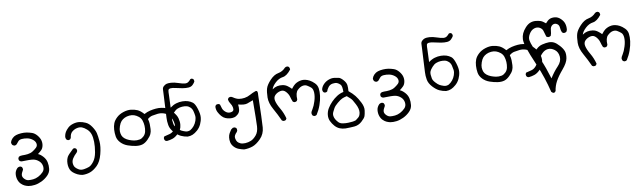

<svg xmlns="http://www.w3.org/2000/svg" viewBox="-43 -979 6093 1829"><g transform="rotate(-10 3004.0 -64.5)"><path d="M121.1 297.9Q103.5 293.9 86.9 286.6Q70.3 279.3 53.2 262.7Q36.1 246.1 27.3 219.7Q18.6 193.4 21.5 164.1Q24.4 134.8 46.9 111.3Q59.6 100.6 77.1 101.6L90.8 108.4Q98.6 118.2 97.7 134.8Q77.1 168.9 77.1 187.5Q77.1 206.1 94.7 223.6Q112.3 241.2 132.3 243.2Q152.3 245.1 177.2 242.7Q202.1 240.2 228 227.1Q253.9 213.9 274.9 192.4Q295.9 170.9 292 138.7Q288.1 106.4 264.2 85Q240.2 63.5 210.9 58.1Q181.6 52.7 98.6 55.7Q87.9 54.7 79.1 46.9Q70.3 37.1 72.3 22.5L79.1 8.8Q93.8 -1 114.3 0Q139.6 1 167.5 -2.4Q195.3 -5.9 216.3 -19Q237.3 -32.2 254.4 -48.3Q271.5 -64.5 267.1 -87.4Q262.7 -110.4 239.7 -127.9Q216.8 -145.5 189.5 -150.9Q162.1 -156.2 136.7 -154.3Q111.3 -152.3 99.6 -137.2Q87.9 -122.1 79.1 -112.3Q69.3 -103.5 54.7 -104.5L40 -112.3Q29.3 -124 30.3 -141.6Q36.1 -161.1 52.2 -177.2Q68.4 -193.4 89.4 -200.2Q110.4 -207 139.2 -209Q168 -210.9 191.9 -207Q215.8 -203.1 242.2 -194.3Q268.6 -185.5 290.5 -159.2Q312.5 -132.8 318.8 -107.4Q325.2 -82 319.8 -57.1Q314.5 -32.2 300.3 -17.6Q286.1 -2.9 263.7 13.7Q287.1 23.4 310.5 49.3Q334 75.2 340.8 106.9Q347.7 138.7 343.8 172.4Q339.8 206.1 312.5 233.4Q285.2 260.7 250.5 277.3Q215.8 293.9 182.6 298.3Q149.4 302.7 121.1 297.9Z M647.5 283.2Q622.1 279.3 600.1 268.6Q578.1 257.8 560.1 242.7Q542 227.5 534.7 209Q527.3 190.4 525.4 171.9Q523.4 153.3 525.9 131.8Q528.3 110.4 538.1 90.8Q547.9 71.3 594.7 28.3Q603.5 17.6 617.2 19.5L629.9 25.4Q637.7 36.1 636.7 49.8L628.9 63.5Q602.5 87.9 587.4 111.8Q572.3 135.7 574.7 160.6Q577.1 185.5 589.8 200.2Q602.5 214.8 622.6 225.6Q642.6 236.3 670.4 231.9Q698.2 227.5 720.2 219.2Q742.2 210.9 767.1 178.7Q792 146.5 801.8 91.8Q811.5 37.1 810.5 -8.3Q809.6 -53.7 799.3 -83.5Q789.1 -113.3 765.1 -134.3Q741.2 -155.3 720.7 -163.1Q700.2 -170.9 673.8 -165.5Q647.5 -160.2 625 -142.1Q602.5 -124 598.6 -85.9L591.8 -73.2Q583 -65.4 569.3 -66.4L556.6 -73.2Q544.9 -87.9 548.3 -108.9Q551.8 -129.9 562 -147.5Q572.3 -165 592.3 -184.1Q612.3 -203.1 644.5 -212.4Q676.8 -221.7 705.6 -217.8Q734.4 -213.9 764.6 -200.2Q794.9 -186.5 819.3 -149.9Q843.8 -113.3 850.6 -84.5Q857.4 -55.7 861.8 -3.9Q866.2 47.9 847.7 118.7Q829.1 189.5 792.5 224.6Q755.9 259.8 721.2 272Q686.5 284.2 647.5 283.2Z M1496.1 104.5Q1485.4 103.5 1477.5 96.7Q1469.7 85.9 1470.7 71.3L1477.5 57.6Q1504.9 50.8 1531.2 43.9Q1557.6 37.1 1578.6 11.7Q1599.6 -13.7 1595.7 -43Q1591.8 -72.3 1583.5 -90.8Q1575.2 -109.4 1557.6 -129.9Q1540 -150.4 1510.7 -159.7Q1481.4 -168.9 1451.7 -165.5Q1421.9 -162.1 1398.9 -157.2Q1376 -152.3 1353.5 -132.8Q1361.3 -105.5 1361.8 -82.5Q1362.3 -59.6 1361.3 -34.7Q1360.4 -9.8 1350.6 12.2Q1340.8 34.2 1313.5 61.5Q1286.1 88.9 1258.8 96.7Q1231.4 104.5 1195.8 99.6Q1160.2 94.7 1120.6 81.1Q1081.1 67.4 1054.2 39.1Q1027.3 10.7 1022 -22.9Q1016.6 -56.6 1018.6 -89.8Q1020.5 -123 1031.2 -149.9Q1042 -176.8 1068.8 -201.7Q1095.7 -226.6 1135.3 -239.3Q1174.8 -252 1208 -248.5Q1241.2 -245.1 1269.5 -232.9Q1297.9 -220.7 1329.1 -185.5Q1357.4 -201.2 1386.2 -208Q1415 -214.8 1443.8 -217.3Q1472.7 -219.7 1497.1 -215.8Q1521.5 -211.9 1542 -204.6Q1562.5 -197.3 1597.7 -159.7Q1632.8 -122.1 1641.6 -88.4Q1650.4 -54.7 1647.5 -26.4Q1644.5 2 1635.7 19Q1627 36.1 1602.1 60.1Q1577.1 84 1551.3 92.8Q1525.4 101.6 1496.1 104.5ZM1245.1 44.9Q1265.6 39.1 1283.2 21.5Q1300.8 3.9 1306.2 -22Q1311.5 -47.9 1310.1 -75.2Q1308.6 -102.5 1300.3 -127Q1292 -151.4 1272 -167.5Q1252 -183.6 1230.5 -190.9Q1209 -198.2 1183.6 -195.8Q1158.2 -193.4 1137.7 -183.6Q1117.2 -173.8 1103 -158.2Q1088.9 -142.6 1078.6 -112.8Q1068.4 -83 1069.3 -62Q1070.3 -41 1077.1 -22.9Q1084 -4.9 1101.6 9.3Q1119.1 23.4 1141.6 32.2Q1164.1 41 1189 45.9Q1213.9 50.8 1245.1 44.9Z M1697.3 97.7Q1664.1 92.8 1634.3 79.1Q1604.5 65.4 1572.3 30.3Q1540 -4.9 1533.7 -42.5Q1527.3 -80.1 1529.3 -113.3Q1531.2 -146.5 1534.7 -220.7Q1538.1 -294.9 1540.5 -330.6Q1543 -366.2 1543 -384.3Q1543 -402.3 1556.6 -415Q1570.3 -427.7 1585 -432.1Q1599.6 -436.5 1629.4 -435.1Q1659.2 -433.6 1697.8 -420.4Q1736.3 -407.2 1758.3 -405.3Q1780.3 -403.3 1793.9 -414.1Q1807.6 -424.8 1813 -432.6Q1818.4 -440.4 1832 -439.5L1844.7 -432.6Q1851.6 -422.9 1850.6 -408.2Q1843.8 -394.5 1828.1 -378.9Q1812.5 -363.3 1787.1 -361.3Q1761.7 -359.4 1729 -364.7Q1696.3 -370.1 1665.5 -377.9Q1634.8 -385.7 1615.2 -383.8Q1595.7 -381.8 1592.8 -367.7Q1589.8 -353.5 1589.8 -321.8Q1589.8 -290 1585 -202.1Q1615.2 -224.6 1645 -233.4Q1674.8 -242.2 1705.1 -241.7Q1735.4 -241.2 1758.3 -233.9Q1781.2 -226.6 1801.8 -211.4Q1822.3 -196.3 1838.4 -144.5Q1854.5 -92.8 1851.1 -60.1Q1847.7 -27.3 1833 3.9Q1818.4 35.2 1793.5 57.1Q1768.6 79.1 1746.1 88.4Q1723.6 97.7 1697.3 97.7ZM1731.4 42Q1752.9 29.3 1769.5 8.8Q1786.1 -11.7 1795.4 -38.6Q1804.7 -65.4 1801.8 -87.9Q1798.8 -110.4 1793 -132.3Q1787.1 -154.3 1771.5 -169.4Q1755.9 -184.6 1736.3 -189Q1716.8 -193.4 1693.8 -191.9Q1670.9 -190.4 1649.9 -182.1Q1628.9 -173.8 1609.4 -151.4Q1589.8 -128.9 1583.5 -114.3Q1577.1 -99.6 1578.6 -81.5Q1580.1 -63.5 1583.5 -44.4Q1586.9 -25.4 1608.4 -2Q1629.9 21.5 1645.5 29.8Q1661.1 38.1 1684.1 45.4Q1707 52.7 1731.4 42Z M2205.1 311.5Q2178.7 305.7 2154.3 296.4Q2129.9 287.1 2110.8 266.6Q2091.8 246.1 2086.4 221.7Q2081.1 197.3 2084 174.3Q2086.9 151.4 2096.2 135.3Q2105.5 119.1 2116.2 103.5L2134.8 89.8L2151.4 88.9L2165 95.7Q2173.8 106.4 2171.9 122.1L2165 135.7Q2134.8 165 2138.7 189.9Q2142.6 214.8 2152.3 227.1Q2162.1 239.3 2180.2 247.6Q2198.2 255.9 2227.1 254.4Q2255.9 252.9 2282.2 242.2Q2308.6 231.4 2335 200.7Q2361.3 169.9 2364.3 116.2Q2367.2 62.5 2368.2 -135.7Q2338.9 -124 2310.5 -114.3Q2282.2 -104.5 2222.7 -120.1Q2226.6 -92.8 2223.6 -68.8Q2220.7 -44.9 2202.6 -27.8Q2184.6 -10.7 2165 -5.9Q2145.5 -1 2123.5 -3.4Q2101.6 -5.9 2081.5 -14.2Q2061.5 -22.5 2044.9 -41.5Q2028.3 -60.5 2016.6 -84Q2004.9 -107.4 2005.9 -136.7L2012.7 -150.4Q2023.4 -159.2 2039.1 -157.2L2052.7 -150.4Q2058.6 -129.9 2064.9 -110.4Q2071.3 -90.8 2091.8 -73.7Q2112.3 -56.6 2136.2 -58.6Q2160.2 -60.5 2167 -71.8Q2173.8 -83 2169.4 -103.5Q2165 -124 2152.3 -142.1Q2139.6 -160.2 2135.7 -182.6L2142.6 -197.3Q2154.3 -206.1 2168.9 -204.1L2183.6 -197.3Q2213.9 -175.8 2240.2 -171.4Q2266.6 -167 2295.4 -171.4Q2324.2 -175.8 2351.1 -190.9Q2377.9 -206.1 2406.2 -215.8Q2433.6 -224.6 2426.8 -174.8Q2420.9 73.2 2416 136.2Q2411.1 199.2 2368.7 242.2Q2326.2 285.2 2287.6 298.3Q2249 311.5 2205.1 311.5Z M2918 114.3 2904.3 107.4Q2896.5 95.7 2896.5 81.1Q2897.5 70.3 2913.6 45.4Q2929.7 20.5 2943.8 -24.9Q2958 -70.3 2956.1 -106.9Q2954.1 -143.6 2936 -158.2Q2918 -172.9 2900.4 -183.1Q2882.8 -193.4 2858.4 -188.5Q2834 -183.6 2808.1 -158.7Q2782.2 -133.8 2786.1 -69.3L2779.3 -55.7Q2769.5 -47.9 2754.9 -48.8L2741.2 -55.7Q2730.5 -80.1 2723.6 -106.4Q2716.8 -132.8 2694.3 -157.7Q2671.9 -182.6 2641.1 -175.8Q2610.4 -168.9 2589.4 -148.4Q2568.4 -127.9 2575.7 -94.2Q2583 -60.5 2611.3 -12.2Q2639.6 36.1 2653.3 89.8L2646.5 102.5Q2636.7 111.3 2621.1 109.4L2607.4 102.5Q2579.1 40 2544.4 -21.5Q2509.8 -83 2510.7 -136.7Q2511.7 -190.4 2521.5 -223.6Q2531.2 -256.8 2570.8 -298.8Q2610.4 -340.8 2651.9 -348.1Q2693.4 -355.5 2723.6 -388.7Q2733.4 -396.5 2748 -395.5L2761.7 -388.7Q2769.5 -377 2768.6 -362.3Q2727.5 -308.6 2688 -303.2Q2648.4 -297.9 2614.3 -266.1Q2580.1 -234.4 2572.3 -205.1Q2594.7 -221.7 2619.6 -227.1Q2644.5 -232.4 2671.4 -228.5Q2698.2 -224.6 2719.7 -208.5Q2741.2 -192.4 2754.9 -177.7Q2778.3 -208 2793 -218.3Q2807.6 -228.5 2822.8 -234.4Q2837.9 -240.2 2855.5 -242.7Q2873 -245.1 2893.6 -240.7Q2914.1 -236.3 2935.1 -225.1Q2956.1 -213.9 2979 -191.4Q3002 -168.9 3006.3 -137.2Q3010.7 -105.5 3005.9 -65.4Q3001 -25.4 2984.9 20.5Q2968.8 66.4 2942.4 107.4Q2933.6 115.2 2918 114.3Z M3191.4 282.2Q3162.1 281.2 3136.7 271Q3111.3 260.7 3090.8 237.8Q3070.3 214.8 3057.1 187Q3043.9 159.2 3047.4 126Q3050.8 92.8 3068.4 64Q3085.9 35.2 3111.3 8.8Q3136.7 -17.6 3167 -37.1Q3197.3 -56.6 3231.4 -63.5Q3232.4 -120.1 3218.3 -135.3Q3204.1 -150.4 3187.5 -157.2Q3170.9 -164.1 3144 -159.7Q3117.2 -155.3 3101.6 -134.8Q3085.9 -114.3 3080.1 -94.7Q3070.3 -86.9 3056.6 -87.9L3043.9 -94.7Q3035.2 -105.5 3036.1 -121.1Q3041 -146.5 3062 -168.9Q3083 -191.4 3112.3 -202.6Q3141.6 -213.9 3167.5 -210.9Q3193.4 -208 3211.4 -203.6Q3229.5 -199.2 3253.4 -172.4Q3277.3 -145.5 3280.3 -120.1Q3283.2 -94.7 3280.3 -62.5Q3316.4 -33.2 3338.9 -4.9Q3361.3 23.4 3383.3 66.9Q3405.3 110.4 3400.4 145.5Q3395.5 180.7 3389.2 198.7Q3382.8 216.8 3350.6 246.1Q3318.4 275.4 3276.9 278.8Q3235.4 282.2 3191.4 282.2ZM3300.8 222.7Q3333 200.2 3339.8 187Q3346.7 173.8 3349.1 156.7Q3351.6 139.6 3346.2 117.7Q3340.8 95.7 3328.6 72.8Q3316.4 49.8 3305.7 31.2Q3294.9 12.7 3255.9 -18.6Q3228.5 -12.7 3210 -4.4Q3191.4 3.9 3161.6 28.8Q3131.8 53.7 3121.1 73.2Q3110.4 92.8 3102.5 109.4Q3094.7 126 3097.2 143.6Q3099.6 161.1 3108.4 177.2Q3117.2 193.4 3132.8 210Q3148.4 226.6 3175.8 230.5Q3203.1 234.4 3226.1 233.4Q3249 232.4 3266.6 230.5Q3284.2 228.5 3300.8 222.7Z M3621.1 297.9Q3603.5 293.9 3586.9 286.6Q3570.3 279.3 3553.2 262.7Q3536.1 246.1 3527.3 219.7Q3518.6 193.4 3521.5 164.1Q3524.4 134.8 3546.9 111.3Q3559.6 100.6 3577.1 101.6L3590.8 108.4Q3598.6 118.2 3597.7 134.8Q3577.1 168.9 3577.1 187.5Q3577.1 206.1 3594.7 223.6Q3612.3 241.2 3632.3 243.2Q3652.3 245.1 3677.2 242.7Q3702.1 240.2 3728 227.1Q3753.9 213.9 3774.9 192.4Q3795.9 170.9 3792 138.7Q3788.1 106.4 3764.2 85Q3740.2 63.5 3710.9 58.1Q3681.6 52.7 3598.6 55.7Q3587.9 54.7 3579.1 46.9Q3570.3 37.1 3572.3 22.5L3579.1 8.8Q3593.8 -1 3614.3 0Q3639.6 1 3667.5 -2.4Q3695.3 -5.9 3716.3 -19Q3737.3 -32.2 3754.4 -48.3Q3771.5 -64.5 3767.1 -87.4Q3762.7 -110.4 3739.7 -127.9Q3716.8 -145.5 3689.5 -150.9Q3662.1 -156.2 3636.7 -154.3Q3611.3 -152.3 3599.6 -137.2Q3587.9 -122.1 3579.1 -112.3Q3569.3 -103.5 3554.7 -104.5L3540 -112.3Q3529.3 -124 3530.3 -141.6Q3536.1 -161.1 3552.2 -177.2Q3568.4 -193.4 3589.4 -200.2Q3610.4 -207 3639.2 -209Q3668 -210.9 3691.9 -207Q3715.8 -203.1 3742.2 -194.3Q3768.6 -185.5 3790.5 -159.2Q3812.5 -132.8 3818.8 -107.4Q3825.2 -82 3819.8 -57.1Q3814.5 -32.2 3800.3 -17.6Q3786.1 -2.9 3763.7 13.7Q3787.1 23.4 3810.5 49.3Q3834 75.2 3840.8 106.9Q3847.7 138.7 3843.8 172.4Q3839.8 206.1 3812.5 233.4Q3785.2 260.7 3750.5 277.3Q3715.8 293.9 3682.6 298.3Q3649.4 302.7 3621.1 297.9Z M4197.3 97.7Q4164.1 92.8 4134.3 79.1Q4104.5 65.4 4072.3 30.3Q4040 -4.9 4033.7 -42.5Q4027.3 -80.1 4029.3 -113.3Q4031.2 -146.5 4034.7 -220.7Q4038.1 -294.9 4040.5 -330.6Q4043 -366.2 4043 -384.3Q4043 -402.3 4056.6 -415Q4070.3 -427.7 4085 -432.1Q4099.6 -436.5 4129.4 -435.1Q4159.2 -433.6 4197.8 -420.4Q4236.3 -407.2 4258.3 -405.3Q4280.3 -403.3 4293.9 -414.1Q4307.6 -424.8 4313 -432.6Q4318.4 -440.4 4332 -439.5L4344.7 -432.6Q4351.6 -422.9 4350.6 -408.2Q4343.8 -394.5 4328.1 -378.9Q4312.5 -363.3 4287.1 -361.3Q4261.7 -359.4 4229 -364.7Q4196.3 -370.1 4165.5 -377.9Q4134.8 -385.7 4115.2 -383.8Q4095.7 -381.8 4092.8 -367.7Q4089.8 -353.5 4089.8 -321.8Q4089.8 -290 4085 -202.1Q4115.2 -224.6 4145 -233.4Q4174.8 -242.2 4205.1 -241.7Q4235.4 -241.2 4258.3 -233.9Q4281.2 -226.6 4301.8 -211.4Q4322.3 -196.3 4338.4 -144.5Q4354.5 -92.8 4351.1 -60.1Q4347.7 -27.3 4333 3.9Q4318.4 35.2 4293.5 57.1Q4268.6 79.1 4246.1 88.4Q4223.6 97.7 4197.3 97.7ZM4231.4 42Q4252.9 29.3 4269.5 8.8Q4286.1 -11.7 4295.4 -38.6Q4304.7 -65.4 4301.8 -87.9Q4298.8 -110.4 4293 -132.3Q4287.1 -154.3 4271.5 -169.4Q4255.9 -184.6 4236.3 -189Q4216.8 -193.4 4193.8 -191.9Q4170.9 -190.4 4149.9 -182.1Q4128.9 -173.8 4109.4 -151.4Q4089.8 -128.9 4083.5 -114.3Q4077.1 -99.6 4078.6 -81.5Q4080.1 -63.5 4083.5 -44.4Q4086.9 -25.4 4108.4 -2Q4129.9 21.5 4145.5 29.8Q4161.1 38.1 4184.1 45.4Q4207 52.7 4231.4 42Z M4996.1 104.5Q4985.4 103.5 4977.5 96.7Q4969.7 85.9 4970.7 71.3L4977.5 57.6Q5004.9 50.8 5031.2 43.9Q5057.6 37.1 5078.6 11.7Q5099.6 -13.7 5095.7 -43Q5091.8 -72.3 5083.5 -90.8Q5075.2 -109.4 5057.6 -129.9Q5040 -150.4 5010.7 -159.7Q4981.4 -168.9 4951.7 -165.5Q4921.9 -162.1 4898.9 -157.2Q4876 -152.3 4853.5 -132.8Q4861.3 -105.5 4861.8 -82.5Q4862.3 -59.6 4861.3 -34.7Q4860.4 -9.8 4850.6 12.2Q4840.8 34.2 4813.5 61.5Q4786.1 88.9 4758.8 96.7Q4731.4 104.5 4695.8 99.6Q4660.2 94.7 4620.6 81.1Q4581.1 67.4 4554.2 39.1Q4527.3 10.7 4522 -22.9Q4516.6 -56.6 4518.6 -89.8Q4520.5 -123 4531.2 -149.9Q4542 -176.8 4568.8 -201.7Q4595.7 -226.6 4635.3 -239.3Q4674.8 -252 4708 -248.5Q4741.2 -245.1 4769.5 -232.9Q4797.9 -220.7 4829.1 -185.5Q4857.4 -201.2 4886.2 -208Q4915 -214.8 4943.8 -217.3Q4972.7 -219.7 4997.1 -215.8Q5021.5 -211.9 5042 -204.6Q5062.5 -197.3 5097.7 -159.7Q5132.8 -122.1 5141.6 -88.4Q5150.4 -54.7 5147.5 -26.4Q5144.5 2 5135.7 19Q5127 36.1 5102.1 60.1Q5077.1 84 5051.3 92.8Q5025.4 101.6 4996.1 104.5ZM4745.1 44.9Q4765.6 39.1 4783.2 21.5Q4800.8 3.9 4806.2 -22Q4811.5 -47.9 4810.1 -75.2Q4808.6 -102.5 4800.3 -127Q4792 -151.4 4772 -167.5Q4752 -183.6 4730.5 -190.9Q4709 -198.2 4683.6 -195.8Q4658.2 -193.4 4637.7 -183.6Q4617.2 -173.8 4603 -158.2Q4588.9 -142.6 4578.6 -112.8Q4568.4 -83 4569.3 -62Q4570.3 -41 4577.1 -22.9Q4584 -4.9 4601.6 9.3Q4619.1 23.4 4641.6 32.2Q4664.1 41 4689 45.9Q4713.9 50.8 4745.1 44.9Z M5181.6 279.3Q5146.5 134.8 5091.8 7.8Q5037.1 -119.1 5019 -175.3Q5001 -231.4 5002.4 -261.2Q5003.9 -291 5015.6 -316.9Q5027.3 -342.8 5051.3 -369.1Q5075.2 -395.5 5100.6 -404.8Q5126 -414.1 5151.9 -411.6Q5177.7 -409.2 5197.8 -402.8Q5217.8 -396.5 5246.1 -372.1Q5267.6 -398.4 5288.1 -407.7Q5308.6 -417 5338.4 -414.1Q5368.2 -411.1 5393.6 -386.7Q5418.9 -362.3 5426.8 -334.5Q5434.6 -306.6 5430.7 -276.4L5423.8 -260.7Q5413.1 -251 5395.5 -252L5380.9 -260.7Q5371.1 -282.2 5369.6 -307.6Q5368.2 -333 5351.1 -344.7Q5334 -356.4 5317.4 -352.5Q5300.8 -348.6 5290.5 -333.5Q5280.3 -318.4 5279.3 -293.9Q5278.3 -269.5 5269.5 -247.1Q5258.8 -238.3 5242.2 -239.3L5226.6 -247.1Q5215.8 -283.2 5209.5 -305.2Q5203.1 -327.1 5179.7 -340.3Q5156.2 -353.5 5126.5 -343.8Q5096.7 -334 5076.7 -300.3Q5056.6 -266.6 5062.5 -237.8Q5068.4 -209 5079.6 -183.6Q5090.8 -158.2 5099.6 -127Q5132.8 -169.9 5173.8 -179.7Q5214.8 -189.5 5241.7 -189.5Q5268.6 -189.5 5290.5 -178.2Q5312.5 -167 5339.8 -136.7Q5367.2 -106.4 5377 -79.1Q5386.7 -51.8 5379.4 -9.8Q5372.1 32.2 5324.7 87.9Q5277.3 143.6 5253.9 187Q5230.5 230.5 5223.6 279.3Q5206.1 305.7 5181.6 279.3ZM5206.1 153.3Q5243.2 93.8 5283.7 51.8Q5324.2 9.8 5320.3 -36.6Q5316.4 -83 5284.2 -106.9Q5252 -130.9 5220.2 -127.4Q5188.5 -124 5162.6 -97.7Q5136.7 -71.3 5131.8 -49.8Q5156.2 3.9 5172.4 50.3Q5188.5 96.7 5206.1 153.3Z M5918 114.3 5904.3 107.4Q5896.5 95.7 5896.5 81.1Q5897.5 70.3 5913.6 45.4Q5929.7 20.5 5943.8 -24.9Q5958 -70.3 5956.1 -106.9Q5954.1 -143.6 5936 -158.2Q5918 -172.9 5900.4 -183.1Q5882.8 -193.4 5858.4 -188.5Q5834 -183.6 5808.1 -158.7Q5782.2 -133.8 5786.1 -69.3L5779.3 -55.7Q5769.5 -47.9 5754.9 -48.8L5741.2 -55.7Q5730.5 -80.1 5723.6 -106.4Q5716.8 -132.8 5694.3 -157.7Q5671.9 -182.6 5641.1 -175.8Q5610.4 -168.9 5589.4 -148.4Q5568.4 -127.9 5575.7 -94.2Q5583 -60.5 5611.3 -12.2Q5639.6 36.1 5653.3 89.8L5646.5 102.5Q5636.7 111.3 5621.1 109.4L5607.4 102.5Q5579.1 40 5544.4 -21.5Q5509.8 -83 5510.7 -136.7Q5511.7 -190.4 5521.5 -223.6Q5531.2 -256.8 5570.8 -298.8Q5610.4 -340.8 5651.9 -348.1Q5693.4 -355.5 5723.6 -388.7Q5733.4 -396.5 5748 -395.5L5761.7 -388.7Q5769.5 -377 5768.6 -362.3Q5727.5 -308.6 5688 -303.2Q5648.4 -297.9 5614.3 -266.1Q5580.1 -234.4 5572.3 -205.1Q5594.7 -221.7 5619.6 -227.1Q5644.5 -232.4 5671.4 -228.5Q5698.2 -224.6 5719.7 -208.5Q5741.2 -192.4 5754.9 -177.7Q5778.3 -208 5793 -218.3Q5807.6 -228.5 5822.8 -234.4Q5837.9 -240.2 5855.5 -242.7Q5873 -245.1 5893.6 -240.7Q5914.1 -236.3 5935.1 -225.1Q5956.1 -213.9 5979 -191.4Q6002 -168.9 6006.3 -137.2Q6010.7 -105.5 6005.9 -65.4Q6001 -25.4 5984.9 20.5Q5968.8 66.4 5942.4 107.4Q5933.6 115.2 5918 114.3Z"/></g></svg>

Font: JasonHandwriting2
Style: Regular
Weight: 400
Version: Version 1.05.10